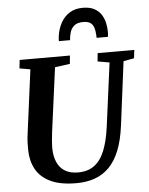

<svg xmlns="http://www.w3.org/2000/svg" viewBox="-65 -1069 879 1132"><g transform="rotate(-5 374.5 -503.5)"><path d="M680.2 -682.3 632.1 -306Q621.1 -220 596.9 -159.5Q572.7 -99 535.8 -61.8Q499 -24.5 450.2 -7.2Q401.4 10 341.6 10Q245.3 10 186.9 -18.5Q128.4 -46.9 101.8 -96.4Q75.1 -146 74.4 -208.7Q74.2 -227.7 74.6 -248.1Q74.9 -268.5 77.5 -290L128.8 -682.3L65.2 -693.4L70.6 -743H368.2L363.3 -694.1L274.6 -682L224 -301.8Q220.5 -273.6 218.6 -248.7Q216.7 -223.9 216.9 -205.4Q217.4 -161 232.1 -126.2Q246.8 -91.4 277.5 -71.8Q308.1 -52.2 356.3 -52.2Q414.1 -52.2 452.4 -80.5Q490.8 -108.7 513.6 -165.2Q536.5 -221.6 547.7 -306L597.4 -682L527.4 -694.1L532.2 -743H749.2L743.1 -694.1ZM467.3 -1016.9Q509.4 -1016.9 536.1 -1002.4Q562.8 -987.8 577.4 -964.4Q592 -941.1 597.6 -914.2Q603.2 -887.3 603.2 -862.2Q603.2 -855.1 602.7 -847.5Q602.1 -839.9 600.8 -833.3H533.9Q533.9 -838.1 533.7 -843Q533.4 -847.8 533.1 -852.4Q531.9 -875.2 526.2 -893.5Q520.6 -911.7 506.1 -922.5Q491.6 -933.2 463.2 -933.2Q427.2 -933.2 409.1 -917.1Q390.9 -901 384.5 -877.9Q378 -854.8 376.8 -833.3H310.6Q310.6 -841.4 311.1 -848.7Q311.7 -856 312.7 -863.6Q319 -907.5 338.4 -942.1Q357.7 -976.7 390.1 -996.8Q422.5 -1016.9 467.3 -1016.9Z"/></g></svg>

Font: Merriweather Light
Style: Italic
Weight: 300
Italic angle: -7.8°
Designer: Eben Sorkin
Foundry: Eben Sorkin
Version: Version 2.101